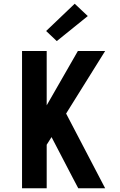

<svg xmlns="http://www.w3.org/2000/svg" viewBox="-20 -1008 640 1028"><path d="M98 0V-735H230V-444L397 -735H543L334 -400L543 0H399L370 -55L256 -274L230 -233V0ZM284 -788 227 -842 380 -988 450 -922Z"/></svg>

Font: Iosevka SS04 XBd Ex
Style: Regular
Weight: 800
Width: 7
Monospace: yes
Designer: Belleve Invis
Foundry: Belleve Invis
Version: Version 19.0.0; ttfautohint (v1.8.4)